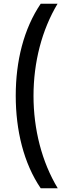

<svg xmlns="http://www.w3.org/2000/svg" viewBox="-20 -852 388 1037"><path d="M200 165H292C206 23 161 -154 161 -334C161 -516 206 -690 291 -832H200C108 -696 65 -522 65 -335C65 -148 108 30 200 165Z"/></svg>

Font: Noto Sans Devanagari UI SemiCondensed Medium
Style: Regular
Weight: 500
Width: 4
Designer: Jelle Bosma - Monotype Design Team
Foundry: Monotype Imaging Inc.
Version: Version 2.004